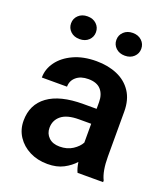

<svg xmlns="http://www.w3.org/2000/svg" viewBox="-135 -822 808 927"><g transform="rotate(20 268.5 -359.0)"><path d="M368.2 0Q358.9 -19 354 -50.8Q332 -25.9 298.1 -8.1Q264.2 9.8 216.3 9.8Q165 9.8 124.5 -10.7Q84 -31.2 60.5 -66.9Q37.1 -102.5 37.1 -147.9Q37.1 -231 99.4 -276.4Q161.6 -321.8 280.3 -321.8H349.1V-356Q349.1 -396 328.1 -419.7Q307.1 -443.4 263.2 -443.4Q224.1 -443.4 201.2 -423.8Q178.2 -404.3 178.2 -373.5H48.8Q48.8 -417.5 76.2 -454.8Q103.5 -492.2 153.3 -515.1Q203.1 -538.1 270.5 -538.1Q330.6 -538.1 377.7 -517.8Q424.8 -497.6 451.9 -456.8Q479 -416 479 -355V-124.5Q479 -48.8 499.5 -8.3V0ZM242.7 -89.4Q281.7 -89.4 309.6 -107.7Q337.4 -126 349.1 -148.4V-245.1H286.6Q225.6 -245.1 196 -221.2Q166.5 -197.3 166.5 -158.2Q166.5 -128.4 186.8 -108.9Q207 -89.4 242.7 -89.4ZM91.8 -668Q91.8 -692.9 109.6 -709.7Q127.4 -726.6 155.8 -726.6Q184.6 -726.6 202.1 -709.7Q219.7 -692.9 219.7 -668Q219.7 -643.6 202.1 -626.7Q184.6 -609.9 155.8 -609.9Q127.4 -609.9 109.6 -626.7Q91.8 -643.6 91.8 -668ZM324.7 -667.5Q324.7 -692.4 342.5 -709.2Q360.4 -726.1 388.7 -726.1Q417 -726.1 434.8 -709.2Q452.6 -692.4 452.6 -667.5Q452.6 -643.1 434.8 -626.2Q417 -609.4 388.7 -609.4Q360.4 -609.4 342.5 -626.2Q324.7 -643.1 324.7 -667.5Z"/></g></svg>

Font: Vazirmatn UI FD SemiBold
Style: Regular
Weight: 600
Designer: Saber Rastikerdar
Foundry: Saber Rastikerdar
Version: Version 33.003